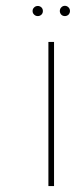

<svg xmlns="http://www.w3.org/2000/svg" viewBox="-20 -627 256 647"><path d="M143.1 0V-485.8H162.1V0ZM119.6 -602.1Q124.5 -597.2 124.5 -589.8Q124.5 -582.5 119.6 -577.6Q114.3 -572.8 107.4 -572.8Q100.1 -572.8 95.2 -577.6Q89.8 -582.5 89.8 -589.8Q89.8 -597.2 95.2 -602.1Q100.1 -606.9 107.4 -606.9Q114.3 -606.9 119.6 -602.1ZM210.9 -602.1Q215.8 -597.2 215.8 -589.8Q215.8 -583 210.9 -577.6Q205.6 -572.8 198.7 -572.8Q191.4 -572.8 186.5 -577.6Q181.6 -583 181.6 -589.8Q181.6 -597.2 186.5 -602.1Q191.4 -607.4 198.7 -607.4Q205.6 -607.4 210.9 -602.1Z"/></svg>

Font: Fortheenas_01
Style: Regular
Weight: 100
Designer: Situjuh Nazara
Version: Version 1.10 September 8, 2014